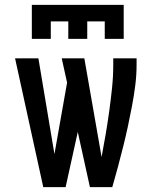

<svg xmlns="http://www.w3.org/2000/svg" viewBox="-20 -770 640 790"><path d="M158 0 42 -530H138L204 -136L256 -430L234 -530H327L398 -124Q407 -171 415 -218.5Q423 -266 429.5 -313Q436 -360 441 -408Q446 -456 446 -504V-530H542V-504Q542 -461 536.5 -418Q531 -375 523 -333Q515 -291 506 -249Q497 -207 486.5 -165.5Q476 -124 465 -82.5Q454 -41 442 0H350L300 -227L250 0ZM111 -610V-750H489V-610H411V-682H339V-610H261V-682H189V-610Z"/></svg>

Font: Iosevka Slab Medium Extended
Style: Regular
Weight: 500
Width: 7
Monospace: yes
Designer: Belleve Invis
Foundry: Belleve Invis
Version: Version 11.1.1; ttfautohint (v1.8.3)